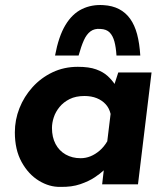

<svg xmlns="http://www.w3.org/2000/svg" viewBox="-20 -720 658 750"><path d="M216 10Q173 11 132 -14Q91 -39 64.5 -87Q38 -135 38 -203Q38 -252 56 -297.5Q74 -343 107 -379.5Q140 -416 185 -437.5Q230 -459 284 -459Q328 -459 355.5 -449Q383 -439 400 -423.5Q417 -408 429 -390L420 -369L442 -437H572L519 0H379L390 -95L398 -65Q396 -65 384 -53.5Q372 -42 349.5 -27Q327 -12 293.5 -0.5Q260 11 216 10ZM295 -102Q315 -102 333.5 -109.5Q352 -117 369 -131.5Q386 -146 399 -168L412 -275Q407 -297 393 -312.5Q379 -328 358 -336.5Q337 -345 310 -345Q276 -345 252 -333Q228 -321 212.5 -302Q197 -283 190 -261.5Q183 -240 183 -220Q183 -184 197 -157.5Q211 -131 236.5 -116.5Q262 -102 295 -102ZM384 -700Q419 -698 445 -684.5Q471 -671 488.5 -646.5Q506 -622 515.5 -586.5Q525 -551 528 -503H435Q433 -535 427 -557.5Q421 -580 408.5 -593Q396 -606 372 -607Q349 -609 333.5 -597.5Q318 -586 307.5 -562.5Q297 -539 287 -503H195Q209 -578 235.5 -622Q262 -666 300 -684.5Q338 -703 384 -700Z"/></svg>

Font: Josefin Sans Thin
Style: Bold Italic
Weight: 700
Italic angle: -7°
Version: Version 2.000